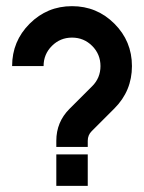

<svg xmlns="http://www.w3.org/2000/svg" viewBox="-20 -606 470 626"><path d="M266.1 -102.5V0H163.6V-102.5ZM163.6 -147Q163.6 -208 206.5 -251L280.8 -325.2Q307.6 -352.1 307.6 -390.6Q307.6 -429.2 280.5 -456.3Q253.4 -483.4 214.8 -483.4Q176.3 -483.4 149.2 -456.3Q122.1 -429.2 122.1 -390.6H19.5Q19.5 -471.7 76.7 -528.8Q133.8 -585.9 214.8 -585.9Q295.9 -585.9 353 -528.8Q410.2 -471.7 410.2 -390.6Q410.2 -309.6 353 -252.4L278.8 -178.2Q266.1 -165.5 266.1 -147V-127H163.6Z"/></svg>

Font: NAYAKA
Style: Regular
Weight: 400
Designer: R.S. Wihananto
Foundry: R.S. Wihananto
Version: Version 1.92